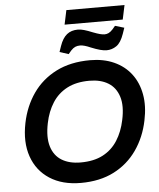

<svg xmlns="http://www.w3.org/2000/svg" viewBox="-65 -1073 943 1138"><g transform="rotate(-5 406.5 -504.0)"><path d="M370 10Q260 10 185 -38.5Q110 -87 80 -173.5Q50 -260 73 -373Q93 -471 146 -547Q199 -623 284.5 -666.5Q370 -710 487 -710Q567 -710 629 -682Q691 -654 730 -603Q769 -552 782 -481.5Q795 -411 777 -326Q757 -228 704 -152Q651 -76 567.5 -33Q484 10 370 10ZM379 -111Q458 -111 512 -139.5Q566 -168 599 -220Q632 -272 646 -340Q664 -423 646.5 -478.5Q629 -534 584 -561.5Q539 -589 472 -589Q394 -589 339.5 -560.5Q285 -532 252 -480.5Q219 -429 205 -360Q188 -277 205 -221.5Q222 -166 267 -138.5Q312 -111 379 -111ZM364 -757 311 -774 323 -809Q339 -855 365 -876Q391 -897 431 -897Q447 -897 468 -891Q489 -885 518 -873Q544 -863 560 -859Q576 -855 586 -855Q599 -855 610.5 -860.5Q622 -866 635 -880L652 -900L706 -884L694 -849Q676 -797 649 -778.5Q622 -760 590 -760Q574 -760 551.5 -766Q529 -772 497 -785Q479 -793 463.5 -797.5Q448 -802 435 -802Q419 -802 406.5 -796.5Q394 -791 381 -777ZM355 -933 373 -1018H719L701 -933Z"/></g></svg>

Font: REM Medium
Style: Italic
Weight: 500
Italic angle: -11°
Designer: Octavio Pardo
Foundry: Ashler Design
Version: Version 1.005;gftools[0.9.28]